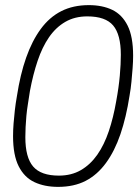

<svg xmlns="http://www.w3.org/2000/svg" viewBox="-20 -718 544 750"><path d="M207 12Q154 12 114.5 -6.5Q75 -25 53 -68.5Q31 -112 31 -186Q31 -210 33 -235.5Q35 -261 38 -287.5Q41 -314 46 -342Q59 -427 82 -492.5Q105 -558 139 -604.5Q173 -651 219.5 -674.5Q266 -698 327 -698Q380 -698 418.5 -679.5Q457 -661 478.5 -618Q500 -575 500 -500Q500 -477 498 -451.5Q496 -426 493.5 -399Q491 -372 486 -344Q473 -260 450.5 -194Q428 -128 394 -81.5Q360 -35 314.5 -11.5Q269 12 207 12ZM210 -32Q259 -32 296 -53.5Q333 -75 360 -113.5Q387 -152 405 -205.5Q423 -259 434 -323Q439 -350 442.5 -375Q446 -400 448 -422.5Q450 -445 451 -465.5Q452 -486 452 -504Q452 -583 422 -618.5Q392 -654 321 -654Q272 -654 235 -632.5Q198 -611 171.5 -572.5Q145 -534 127 -480.5Q109 -427 97 -363Q93 -336 89 -311.5Q85 -287 83 -264.5Q81 -242 80 -221.5Q79 -201 79 -182Q79 -103 109.5 -67.5Q140 -32 210 -32Z"/></svg>

Font: Archivo SemiCondensed Thin
Style: Italic
Weight: 250
Width: 4
Italic angle: -10°
Designer: Hector Gatti
Foundry: Omnibus-Type
Version: Version 2.001